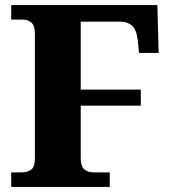

<svg xmlns="http://www.w3.org/2000/svg" viewBox="-20 -734 674 754"><path d="M24 0V-57H62Q89 -57 103 -68Q117 -79 117 -111V-602Q117 -634 103 -645.5Q89 -657 71 -657H24V-714H598L603 -526H526L521 -576Q516 -619 497.5 -634Q479 -649 454 -649H297V-382H533V-319H297V-114Q297 -82 310.5 -69.5Q324 -57 350 -57H411V0Z"/></svg>

Font: Noto Serif Tamil ExtraBold
Style: Italic
Weight: 800
Italic angle: -12°
Designer: Indian Type Foundry, Tom Grace, and the Monotype Design Team
Foundry: Monotype Imaging Inc.
Version: Version 2.003; ttfautohint (v1.8.4.7-5d5b)